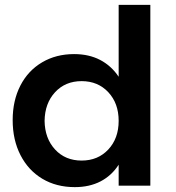

<svg xmlns="http://www.w3.org/2000/svg" viewBox="-20 -762 723 788"><path d="M597 -742V0H467V-86Q438 -41 392.5 -17.5Q347 6 287 6Q211 6 153.5 -28.5Q96 -63 64 -125.5Q32 -188 32 -269Q32 -349 63.5 -410.5Q95 -472 152.5 -506Q210 -540 284 -540Q345 -540 391 -516Q437 -492 467 -447V-742ZM467 -266Q467 -338 424.5 -383.5Q382 -429 315 -429Q248 -429 206 -383.5Q164 -338 163 -266Q164 -194 206 -148.5Q248 -103 315 -103Q382 -103 424.5 -148.5Q467 -194 467 -266Z"/></svg>

Font: TypoPRO Montserrat Alternates
Style: Regular
Weight: 500
Designer: Julieta Ulanovsky
Foundry: Julieta Ulanovsky
Version: Version 6.001